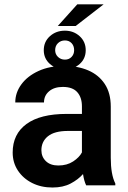

<svg xmlns="http://www.w3.org/2000/svg" viewBox="-20 -835 577 865"><path d="M368.2 0Q358.9 -19 354 -50.8Q332 -25.9 298.1 -8.1Q264.2 9.8 216.3 9.8Q165 9.8 124.5 -10.7Q84 -31.2 60.5 -66.9Q37.1 -102.5 37.1 -147.9Q37.1 -231 99.4 -276.4Q161.6 -321.8 280.3 -321.8H349.1V-356Q349.1 -396 328.1 -419.7Q307.1 -443.4 263.2 -443.4Q224.1 -443.4 201.2 -423.8Q178.2 -404.3 178.2 -373.5H48.8Q48.8 -417.5 76.2 -454.8Q103.5 -492.2 153.3 -515.1Q203.1 -538.1 270.5 -538.1Q330.6 -538.1 377.7 -517.8Q424.8 -497.6 451.9 -456.8Q479 -416 479 -355V-124.5Q479 -48.8 499.5 -8.3V0ZM242.7 -89.4Q281.7 -89.4 309.6 -107.7Q337.4 -126 349.1 -148.4V-245.1H286.6Q225.6 -245.1 196 -221.2Q166.5 -197.3 166.5 -158.2Q166.5 -128.4 186.8 -108.9Q207 -89.4 242.7 -89.4ZM240.2 -717.8 328.1 -815.4H446.8L320.8 -717.8ZM177.2 -608.9Q177.2 -647 204.8 -671.9Q232.4 -696.8 272.5 -696.8Q311.5 -696.8 338.9 -671.9Q366.2 -647 366.2 -608.9Q366.2 -570.8 338.9 -546.6Q311.5 -522.5 272.5 -522.5Q232.4 -522.5 204.8 -546.9Q177.2 -571.3 177.2 -608.9ZM228.5 -608.9Q228.5 -590.8 241.2 -578.6Q253.9 -566.4 272.5 -566.4Q291 -566.4 302.5 -578.6Q314 -590.8 314 -608.9Q314 -628.4 302.5 -640.6Q291 -652.8 272.5 -652.8Q253.9 -652.8 241.2 -640.6Q228.5 -628.4 228.5 -608.9Z"/></svg>

Font: Vazirmatn UI SemiBold
Style: Regular
Weight: 600
Designer: Saber Rastikerdar
Foundry: Saber Rastikerdar
Version: Version 33.003